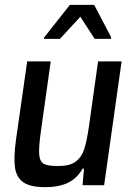

<svg xmlns="http://www.w3.org/2000/svg" viewBox="-20 -763 566 791"><path d="M36 0ZM326 -68H320Q299 -30 262 -11Q225 8 166 8Q104 8 75.5 -12.5Q47 -33 41.5 -74.5Q36 -116 46 -188L92 -510H189L149 -226Q139 -156 141.5 -126.5Q144 -97 160.5 -88Q177 -79 221 -79Q267 -79 291.5 -97Q316 -115 327 -148.5Q338 -182 347 -246L384 -510H481L409 0H320ZM161 -603 162 -609 268 -743H368L438 -609L437 -603H370L311 -694L227 -603Z"/></svg>

Font: Assailand Medium
Style: Italic
Weight: 500
Italic angle: -8°
Designer: Hector Gatti with collaboration of the Omnibus-Type team
Foundry: Omnibus-Type
Version: Version 0.072;October 19, 2019;FontCreator 12.0.0.2547 64-bi